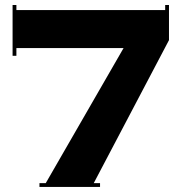

<svg xmlns="http://www.w3.org/2000/svg" viewBox="-20 -740 719 760"><path d="M136.2 0V-15.1H161.1L469.2 -549.8H44.9V-519H29.8V-720.2H44.9V-700.2H633.8V-720.2H648.9V-581.1L351.1 -15.1H376V0Z"/></svg>

Font: Copperplate CC
Style: Bold
Weight: 700
Designer: indestructible type*
Foundry: Cowboy Collective
Version: Version 1.000